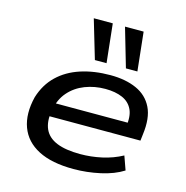

<svg xmlns="http://www.w3.org/2000/svg" viewBox="-112 -872 954 986"><g transform="rotate(15 364.5 -378.5)"><path d="M365 9Q249 9 177.5 -28Q106 -65 80.5 -134Q55 -203 78 -296Q100 -367 148.5 -413.5Q197 -460 267.5 -483Q338 -506 425 -506Q506 -506 564 -480Q622 -454 649 -399Q676 -344 664 -255L660 -221H151L162 -293H598L570 -269Q580 -327 563.5 -362.5Q547 -398 509.5 -414.5Q472 -431 418 -431Q361 -431 310.5 -411.5Q260 -392 225.5 -352.5Q191 -313 181 -253L180 -251Q170 -192 188 -152.5Q206 -113 253.5 -93.5Q301 -74 379 -74Q436 -74 493 -86.5Q550 -99 600 -126L626 -53Q577 -22 506.5 -6.5Q436 9 365 9ZM492 -560 432 -766H531L553 -560ZM327 -560 266 -766H367L389 -560Z"/></g></svg>

Font: Nunito Sans 7pt Expanded Medium
Style: Italic
Weight: 500
Width: 7
Italic angle: -9°
Designer: Vernon Adams
Foundry: Vernon Adams
Version: Version 3.101;gftools[0.9.27]